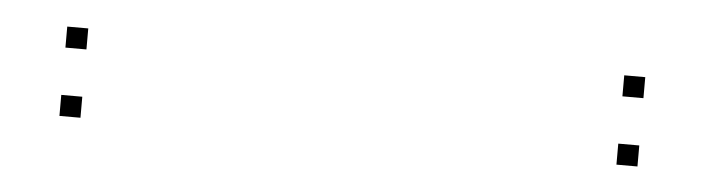

<svg xmlns="http://www.w3.org/2000/svg" viewBox="-24 56 668 182"><g transform="rotate(5 310.0 147.5)"><path d="M585 190V170H565V190ZM585 125V105H565V125ZM55 125V105H35V125ZM55 190V170H35V190Z"/></g></svg>

Font: Monaspace Xenon Dots Var
Style: Regular
Weight: 400
Designer: Riley Cran and the Lettermatic Team
Version: Version 1.100 (Monaspace Xenon Dots)